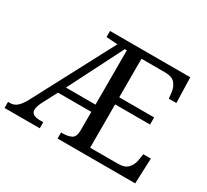

<svg xmlns="http://www.w3.org/2000/svg" viewBox="-142 -931 1235 1148"><g transform="rotate(30 475.5 -357.0)"><path d="M0 0V-42H16Q42 -42 63 -61Q84 -80 105 -120L394 -667L316 -672V-714H870L875 -539H823L818 -582Q814 -615 794.5 -639Q775 -663 730 -664H562V-398H803V-349H562V-50H755Q802 -50 823.5 -74.5Q845 -99 850 -132L857 -175H909L902 0H366V-42H379Q412 -42 436 -53.5Q460 -65 461 -109V-239H231L176 -134Q168 -118 164 -104Q160 -90 160 -81Q160 -42 220 -42H243V0ZM257 -289H461V-664H447Z"/></g></svg>

Font: Noto Serif Grantha
Style: Regular
Weight: 400
Designer: Monotype Design Team
Foundry: Monotype Imaging Inc.
Version: Version 2.004; ttfautohint (v1.8.4.7-5d5b)